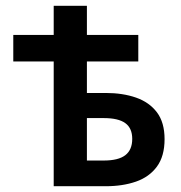

<svg xmlns="http://www.w3.org/2000/svg" viewBox="-20 -645 628 665"><path d="M166 0V-432H26V-524H166V-625H281V-524H459V-432H281V-323H346Q405 -323 451 -307Q497 -291 523.5 -256Q550 -221 550 -163Q550 -104 523.5 -68Q497 -32 451 -16Q405 0 346 0ZM281 -89H339Q390 -89 414 -107.5Q438 -126 438 -164Q438 -201 414 -218.5Q390 -236 339 -236H281Z"/></svg>

Font: Source Sans 3 SemiBold
Style: Regular
Weight: 600
Designer: Paul D. Hunt
Foundry: Adobe
Version: Version 3.046;hotconv 1.0.118;makeotfexe 2.5.65603